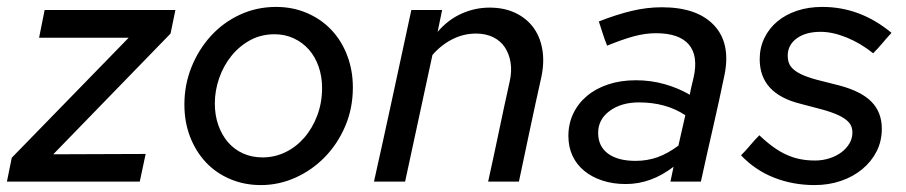

<svg xmlns="http://www.w3.org/2000/svg" viewBox="-37 -525 2619 555"><path d="M-17 0 -3 -69 335 -416H76L92 -496H470L456 -428L117 -79L384 -80L367 0Z M496 -223Q496 -280 516.5 -331Q537 -382 572.5 -421Q608 -460 656.5 -482.5Q705 -505 761 -505Q809 -505 850 -487.5Q891 -470 920.5 -439Q950 -408 966.5 -365Q983 -322 983 -272Q983 -212 961 -160.5Q939 -109 902 -71Q865 -33 817 -11.5Q769 10 717 10Q669 10 628 -7.5Q587 -25 558 -56Q529 -87 512.5 -129.5Q496 -172 496 -223ZM722 -70Q757 -70 788 -85Q819 -100 842.5 -127Q866 -154 880 -191Q894 -228 894 -271Q894 -304 884 -332.5Q874 -361 856 -381.5Q838 -402 812.5 -414Q787 -426 757 -426Q718 -426 686.5 -409Q655 -392 632 -363.5Q609 -335 596.5 -299Q584 -263 584 -226Q584 -192 594 -163.5Q604 -135 622 -114Q640 -93 665.5 -81.5Q691 -70 722 -70Z M1044 0Q1072 -125 1098.5 -248Q1125 -371 1152 -496H1241Q1238 -480 1234.5 -464.5Q1231 -449 1228 -433Q1258 -468 1297 -485.5Q1336 -503 1378 -503Q1420 -503 1452 -488Q1484 -473 1504 -446.5Q1524 -420 1530.5 -383Q1537 -346 1528 -303Q1511 -227 1495 -151.5Q1479 -76 1463 0H1374Q1390 -72 1405 -144Q1420 -216 1436 -288Q1443 -318 1439 -343.5Q1435 -369 1422.5 -388Q1410 -407 1388.5 -417.5Q1367 -428 1339 -428Q1303 -428 1270.5 -411.5Q1238 -395 1213 -366Q1193 -274 1173.5 -183Q1154 -92 1134 0Z M1772 7Q1735 7 1704.5 -3Q1674 -13 1652 -31Q1630 -49 1618 -74.5Q1606 -100 1606 -132Q1606 -167 1620 -196.5Q1634 -226 1659.5 -247.5Q1685 -269 1721 -281Q1757 -293 1801 -293Q1845 -293 1885 -281.5Q1925 -270 1957 -251Q1959 -264 1962 -276Q1965 -288 1968 -301Q1982 -364 1954 -396.5Q1926 -429 1859 -429Q1828 -429 1795 -420Q1762 -411 1718 -393Q1711 -410 1705.5 -427.5Q1700 -445 1694 -463Q1745 -483 1789 -493.5Q1833 -504 1876 -504Q1977 -504 2026 -453Q2075 -402 2058 -312Q2042 -234 2024 -156Q2006 -78 1989 0H1901Q1903 -11 1905.5 -21.5Q1908 -32 1910 -43Q1845 7 1772 7ZM1692 -141Q1692 -102 1720.5 -81Q1749 -60 1800 -60Q1834 -60 1863.5 -70.5Q1893 -81 1924 -104L1944 -192Q1888 -229 1810 -229Q1759 -229 1725.5 -204.5Q1692 -180 1692 -141Z M2105 -76Q2119 -90 2131.5 -105Q2144 -120 2158 -134Q2179 -114 2198.5 -100Q2218 -86 2237 -77.5Q2256 -69 2276 -65Q2296 -61 2319 -61Q2341 -61 2361 -67.5Q2381 -74 2395.5 -85Q2410 -96 2418.5 -110.5Q2427 -125 2427 -142Q2427 -160 2416.5 -171.5Q2406 -183 2386.5 -192Q2367 -201 2339.5 -208.5Q2312 -216 2277 -225Q2159 -254 2159 -354Q2159 -387 2172.5 -415Q2186 -443 2210 -463Q2234 -483 2267 -494Q2300 -505 2340 -505Q2450 -505 2540 -430Q2526 -415 2513.5 -400Q2501 -385 2487 -371Q2451 -400 2410.5 -416.5Q2370 -433 2335 -433Q2292 -433 2266 -414Q2240 -395 2240 -364Q2240 -344 2249.5 -332Q2259 -320 2277.5 -311Q2296 -302 2324 -294.5Q2352 -287 2389 -278Q2453 -261 2482.5 -230.5Q2512 -200 2512 -153Q2512 -117 2497 -87.5Q2482 -58 2455.5 -36Q2429 -14 2393.5 -2Q2358 10 2318 10Q2255 10 2200.5 -11.5Q2146 -33 2105 -76Z"/></svg>

Font: Rosa Sans
Style: Italic
Weight: 400
Italic angle: -12°
Designer: Pentagram / MCKL
Foundry: Pentagram / MCKL
Version: Version 1.005;September 16, 2019;FontCreator 11.5.0.2425 64-